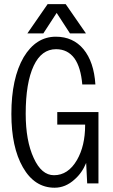

<svg xmlns="http://www.w3.org/2000/svg" viewBox="-20 -877 540 915"><path d="M395.5 -2.9H449.2V-342.8H252.9V-283.2H385.7V-280.3Q385.7 -181.6 346.7 -114.3Q304.7 -42 237.3 -42Q177.7 -42 140.6 -124Q102.5 -206.1 102.5 -335Q102.5 -482.4 140.6 -563.5Q177.7 -642.6 247.1 -642.6Q302.7 -642.6 335 -598.6Q365.2 -555.7 372.1 -474.6H434.6Q427.7 -582 377.9 -642.6Q328.1 -702.1 246.1 -702.1Q151.4 -702.1 92.8 -604.5Q34.2 -503.9 34.2 -334Q34.2 -175.8 88.9 -80.1Q144.5 17.6 240.2 17.6Q292 17.6 335 -21.5Q371.1 -52.7 390.6 -100.6ZM186.5 -717.8 250 -815.4 313.5 -717.8H389.6L293 -857.4H207L110.4 -717.8Z"/></svg>

Font: DotumChe
Style: Regular
Weight: 400
Monospace: yes
Version: Version 2.21